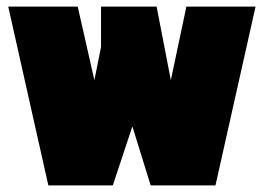

<svg xmlns="http://www.w3.org/2000/svg" viewBox="-20 -560 797 580"><path d="M126 0 4.9 -540H214.8L265.1 -317.9L285.2 -418V-540H453.1L496.1 -317.9L543 -540H752L630.9 0H435.1L379.9 -178.2L320.8 0Z"/></svg>

Font: Kanit Black
Style: Regular
Weight: 900
Designer: Katatrad Team
Foundry: CadsonDemak
Version: Version 1.000;PS 001.000;hotconv 1.0.88;makeotf.lib2.5.64775